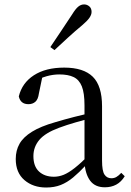

<svg xmlns="http://www.w3.org/2000/svg" viewBox="-20 -838 597 873"><path d="M189.7 14.6Q130.5 14.6 91.1 -19.1Q51.6 -52.8 51.6 -115.1Q51.6 -153.9 68.8 -184.3Q85.9 -214.6 125.4 -239Q164.9 -263.5 230.9 -282.3Q272.8 -294.9 318.8 -306.7Q364.8 -318.5 404.8 -327.7V-303.3Q364.8 -293.3 323.7 -281.5Q282.6 -269.7 248.6 -257Q185.3 -233.6 158.6 -201.7Q131.9 -169.7 131.9 -128.2Q131.9 -81.6 157.5 -58Q183.2 -34.4 225.1 -34.4Q247.6 -34.4 269.6 -43.3Q291.6 -52.2 319.7 -74.2Q347.7 -96.3 385.8 -134.4L394.5 -87.1H370.9Q339.7 -53.7 312.5 -31.1Q285.2 -8.4 256.1 3.1Q227 14.6 189.7 14.6ZM456.8 13.6Q412.1 13.6 389.8 -16.6Q367.5 -46.7 364.2 -99.7V-103.3V-359Q364.2 -415 352.1 -445.3Q339.9 -475.6 314.7 -487.6Q289.6 -499.6 250 -499.6Q221.3 -499.6 192.1 -491.4Q162.9 -483.2 129.7 -464.7L173.2 -491.9L156.8 -412.7Q153.2 -386 140.7 -375.2Q128.1 -364.3 109.4 -364.3Q73.2 -364.3 65.5 -399.7Q80.4 -461 134.1 -495.8Q187.8 -530.6 272.2 -530.6Q359.5 -530.6 401.8 -489.2Q444 -447.8 444 -354.6V-107.7Q444 -60.8 455.1 -44.2Q466.1 -27.5 486.4 -27.5Q499 -27.5 509 -33.2Q519 -38.8 531.4 -52.1L547.1 -36.7Q531.2 -10.7 508.6 1.4Q486 13.6 456.8 13.6ZM208.9 -624Q233.6 -660.9 258.2 -697.4Q282.7 -734 308.2 -772.8Q323.4 -797.6 335.7 -807.7Q348 -817.9 362.5 -817.9Q375.6 -817.9 386 -809.1Q396.4 -800.3 396.4 -783.8Q396.4 -771.1 386.5 -756.9Q376.6 -742.7 353.5 -723.1Q320.6 -695.8 289.7 -667.5Q258.7 -639.2 227.6 -610.1Z"/></svg>

Font: Noto Serif HK ExtraLight
Style: Regular
Weight: 200
Designer: Ryoko NISHIZUKA 西塚涼子 (kana & ideographs); Frank Grießhammer (Latin, Greek & Cyrillic); Wenlong ZHANG 张文龙 (bopomofo); San
Foundry: Adobe
Version: Version 2.002-H1;hotconv 1.1.0;makeotfexe 2.6.0